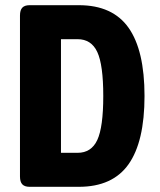

<svg xmlns="http://www.w3.org/2000/svg" viewBox="-20 -720 615 740"><path d="M57 -40V-660Q57 -681 66 -690.5Q75 -700 94 -700H284Q414 -700 475.5 -613Q537 -526 537 -350Q537 -174 475.5 -87Q414 0 284 0H94Q75 0 66 -9.5Q57 -19 57 -40ZM279 -131Q332 -131 355 -180.5Q378 -230 378 -350Q378 -470 355 -519.5Q332 -569 279 -569H215V-131Z"/></svg>

Font: Asap Condensed
Style: Bold
Weight: 700
Designer: Pablo Cosgaya
Foundry: Omnibus-Type
Version: Version 1.010; ttfautohint (v1.8)